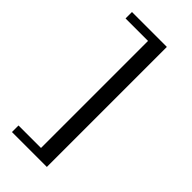

<svg xmlns="http://www.w3.org/2000/svg" viewBox="-263 -763 950 950"><g transform="rotate(45 211.5 -288.0)"><path d="M43.9 131.8V85.9H201.2V-663.1H43.9V-708H288.1V131.8Z"/></g></svg>

Font: Charis SIL Am
Style: Regular
Weight: 400
Foundry: SIL International
Version: Version 5.000